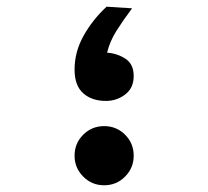

<svg xmlns="http://www.w3.org/2000/svg" viewBox="-20 -547 626 577"><path d="M293 9.8Q255.9 9.8 230 -16.4Q204.1 -42.5 204.1 -79.1Q204.1 -116.2 230 -142.1Q255.9 -168 293 -168Q330.1 -168 356 -142.1Q381.8 -116.2 381.8 -79.1Q381.8 -42.5 356 -16.4Q330.1 9.8 293 9.8ZM298.3 -243.7Q255.9 -243.7 230 -266.8Q204.1 -290 204.1 -337.9Q204.1 -390.6 230.7 -438.7Q257.3 -486.8 300.3 -526.9L377 -522Q350.1 -486.3 330.1 -454.6Q310.1 -422.9 301.8 -388.7Q332 -386.7 356.9 -370.6Q381.8 -354.5 381.8 -318.4Q381.8 -282.7 356.4 -263.2Q331.1 -243.7 298.3 -243.7Z"/></svg>

Font: Cascadia Code NF
Style: Bold
Weight: 700
Monospace: yes
Designer: Aaron Bell
Foundry: Saja Typeworks
Version: Version 2404.023; ttfautohint (v1.8.4)